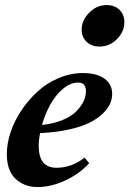

<svg xmlns="http://www.w3.org/2000/svg" viewBox="-20 -737 518 768"><path d="M377.4 -550.8Q346.2 -550.8 326.4 -569.8Q306.6 -588.9 306.6 -618.2Q306.6 -654.8 336.4 -685.8Q366.2 -716.8 406.7 -716.8Q438 -716.8 457.8 -697.8Q477.5 -678.7 477.5 -648.4Q477.5 -611.3 448.5 -581.1Q419.4 -550.8 377.4 -550.8ZM130.9 11.2Q77.1 11.2 42.2 -21.7Q7.3 -54.7 7.3 -120.6Q7.3 -162.1 22.2 -207.5Q37.1 -252.9 65.2 -294.9Q93.3 -336.9 129.9 -370.6Q166.5 -404.3 214.4 -424.6Q262.2 -444.8 312 -444.8Q366.2 -444.8 397.5 -422.6Q428.7 -400.4 428.7 -361.8Q428.7 -341.8 420.4 -322.5Q412.1 -303.2 391.1 -282.7Q370.1 -262.2 338.4 -246.3Q306.6 -230.5 255.4 -219Q204.1 -207.5 140.1 -204.6Q134.8 -176.3 134.8 -153.3Q134.8 -65.9 206.1 -65.9Q266.1 -65.9 318.4 -106.4L336.9 -84.5Q297.9 -41.5 241 -15.1Q184.1 11.2 130.9 11.2ZM147.9 -237.3Q192.9 -241.7 228.3 -256.1Q263.7 -270.5 283.7 -290.3Q303.7 -310.1 313.7 -330.8Q323.7 -351.6 323.7 -372.1Q323.7 -406.7 292.5 -406.7Q261.2 -406.7 231.4 -381.3Q201.7 -356 181.2 -318.6Q160.6 -281.2 147.9 -237.3Z"/></svg>

Font: Elstob Grade
Style: Italic
Weight: 400
Italic angle: -20°
Designer: Peter S. Baker
Version: Version 1.015